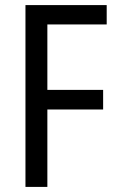

<svg xmlns="http://www.w3.org/2000/svg" viewBox="-20 -734 462 754"><path d="M166 0V-304H385V-381H166V-638H399V-714H80V0Z"/></svg>

Font: Noto Sans Lao Condensed
Style: Regular
Weight: 400
Width: 3
Designer: Monotype Design Team
Foundry: Monotype Imaging Inc.
Version: Version 2.004